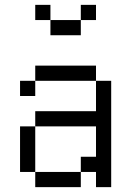

<svg xmlns="http://www.w3.org/2000/svg" viewBox="-20 -770 540 790"><path d="M187.5 -687.5H125V-750H187.5ZM62.5 -250H125V-62.5H62.5ZM62.5 -437.5H125V-375H62.5ZM125 -62.5H312.5V0H125ZM125 -312.5H375V-437.5H437.5V0H375V-62.5H312.5V-125H375V-250H125ZM125 -500H375V-437.5H125ZM187.5 -687.5H312.5V-625H187.5ZM312.5 -750H375V-687.5H312.5Z"/></svg>

Font: 寒蝉点阵体 16px
Style: Regular
Weight: 400
Designer: Designed by Warren2060
Foundry: ChillType
Version: Version 1.000